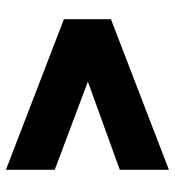

<svg xmlns="http://www.w3.org/2000/svg" viewBox="9 -674 591 649"><g transform="rotate(-90 304.5 -349.5)"><path d="M353 -348 55 -460V-625L564 -429V-270L55 -74V-240Z"/></g></svg>

Font: Morrison Black
Style: Regular
Weight: 900
Designer: Pablo Impallari, Rodrigo Fuenzalida (Modified by Dan O. Williams)
Version: Version 0.03;June 6, 2019;FontCreator 11.5.0.2425 64-bit; tt